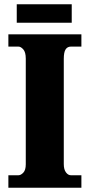

<svg xmlns="http://www.w3.org/2000/svg" viewBox="-20 -874 416 894"><path d="M19 0V-58H66Q77 -58 88.5 -70Q100 -82 100 -109V-601Q100 -631 88.5 -644Q77 -657 66 -657H19V-714H359V-657H310Q294 -657 285.5 -644Q277 -631 277 -600V-110Q277 -85 287 -71.5Q297 -58 310 -58H359V0ZM58 -768V-854H314V-768Z"/></svg>

Font: Noto Serif Thai Condensed Black
Style: Regular
Weight: 900
Width: 3
Designer: Monotype Design Team
Foundry: Monotype Imaging Inc.
Version: Version 2.002; ttfautohint (v1.8.4.7-5d5b)